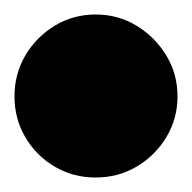

<svg xmlns="http://www.w3.org/2000/svg" viewBox="-82 -863 265 265"><path d="M-62 -730Q-62 -699 -47 -673.5Q-32 -648 -6.5 -633Q19 -618 50 -618Q81 -618 106.5 -633Q132 -648 147.5 -673.5Q163 -699 163 -730Q163 -761 147.5 -786.5Q132 -812 106.5 -827.5Q81 -843 50 -843Q19 -843 -6.5 -827.5Q-32 -812 -47 -786.5Q-62 -761 -62 -730Z"/></svg>

Font: Linefont Black
Style: Regular
Weight: 900
Monospace: yes
Version: Version 3.002;gftools[0.9.33]